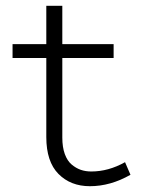

<svg xmlns="http://www.w3.org/2000/svg" viewBox="-20 -622 485 656"><path d="M407.2 -67.9 425.8 -24.9Q357.4 14.2 287.1 14.2Q221.2 14.2 179.7 -27.8Q138.2 -69.8 138.2 -153.8V-423.8H22.9V-471.2H138.2V-602.1H192.9V-471.2H368.2V-423.8H192.9V-151.9Q192.9 -119.1 201.4 -95.7Q210 -72.3 224.9 -59.8Q239.7 -47.4 256.1 -41.7Q272.5 -36.1 292 -36.1Q350.6 -36.1 407.2 -67.9Z"/></svg>

Font: BioRhyme Light
Style: Regular
Weight: 300
Designer: Aoife Mooney
Foundry: Aoife Mooney Type
Version: Version 1.500;PS 001.500;hotconv 1.0.88;makeotf.lib2.5.64775